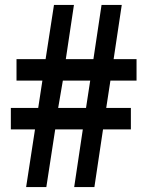

<svg xmlns="http://www.w3.org/2000/svg" viewBox="-20 -759 598 779"><path d="M122 -234H24V-321H135L152 -432H47V-519H165L199 -739H280L247 -519H359L392 -739H474L441 -519H534V-432H428L411 -321H511V-234H398L363 0H281L316 -234H204L168 0H86ZM329 -321 346 -432H235L216 -321Z"/></svg>

Font: Involve SemiBold
Style: Regular
Weight: 600
Designer: Stefan Peev
Foundry: Context Ltd.
Version: Version 1.001